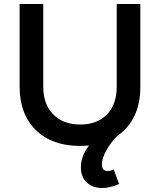

<svg xmlns="http://www.w3.org/2000/svg" viewBox="-20 -720 799 959"><path d="M563 -700H681V-287Q681 -122 567 -42Q534 -10 511.5 30.5Q489 71 489 100Q489 134 516 134Q534 134 548 126L575 199Q531 219 490 219Q442 219 413 191Q384 163 384 115Q384 59 425 7Q397 9 381 9Q240 9 159 -70.5Q78 -150 78 -287V-700H196V-287Q196 -199 246 -148.5Q296 -98 381 -98Q465 -98 514 -148Q563 -198 563 -287Z"/></svg>

Font: Montserrat-Arabic
Style: Regular
Weight: 400
Designer: Mohamed Gaber
Foundry: Kief Type Foundry
Version: Version 5.008;PS 005.008;hotconv 1.0.88;makeotf.lib2.5.64775